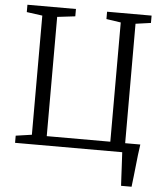

<svg xmlns="http://www.w3.org/2000/svg" viewBox="-60 -796 885 1029"><g transform="rotate(5 382.0 -281.5)"><path d="M630 180Q628.5 157.5 627.5 134.5Q626.5 111.5 625.2 88.5Q624 65.5 622.8 43.2Q621.5 21 620.5 0H44V-38.5L130 -51V-692L45.5 -703.5V-743H306.5V-703.5L210 -692V-50.5H552V-692L474 -703.5V-743H713.5V-703.5L631.5 -692L632 -49.5H713.5Q709 -21.5 705.8 7.5Q702.5 36.5 699.5 65.2Q696.5 94 693.2 122.8Q690 151.5 686.5 180Z"/></g></svg>

Font: Merriweather 36pt Light
Style: Regular
Weight: 300
Designer: Eben Sorkin
Foundry: Eben Sorkin
Version: Version 2.100